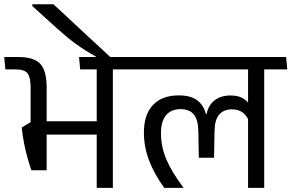

<svg xmlns="http://www.w3.org/2000/svg" viewBox="-40 -908 1408 928"><path d="M505.5 -593.5H427.5V0H505.5ZM376.5 -572.5H617L611.5 -632.5H371ZM347.5 -572.5H568L562.5 -632.5H342ZM131.5 -257.5H459.5V-322H131.5ZM111.5 -85H185.5V-317.5H108L65 -292Q69.5 -251 76 -217.2Q82.5 -183.5 91.2 -151.8Q100 -120 111.5 -85ZM108 -262.5H185.5V-489Q185 -540 172 -571.8Q159 -603.5 129 -618Q99 -632.5 47.5 -632.5H-19.5L-14 -572.5H35.5Q78 -572.5 92.8 -554Q107.5 -535.5 108 -487Z M116 -887.5V-879L237.5 -769Q262 -747 283.5 -729.2Q305 -711.5 326.8 -695.8Q348.5 -680 371.8 -665.2Q395 -650.5 423 -635V-619.5H496.5V-629Q480.5 -644 452.8 -669.8Q425 -695.5 391.8 -726.2Q358.5 -757 325 -788.2Q291.5 -819.5 263.5 -845.5Q235.5 -871.5 218 -887.5Z M1237 -593.5H1159V0H1237ZM1107.5 -572.5H1348.5L1343 -632.5H1102.5ZM583 -572.5H1296L1290.5 -632.5H577.5ZM824 -447Q744 -447 699.8 -401Q655.5 -355 655.5 -267Q655.5 -198.5 680.5 -132.5Q705.5 -66.5 754 0H846.5V-1.5Q792 -73 765 -135.5Q738 -198 738 -264.5Q738 -321.5 762.5 -351Q787 -380.5 833 -380.5Q875.5 -380.5 896.5 -355Q917.5 -329.5 918.5 -276.5L921 -145.5H994.5L997 -276.5Q998 -330 1020 -354.8Q1042 -379.5 1081 -379.5Q1112 -379.5 1132.2 -364.8Q1152.5 -350 1162.5 -324L1168 -399Q1155.5 -421.5 1132.5 -434Q1109.5 -446.5 1074.5 -446.5Q1027.5 -446.5 997.2 -423Q967 -399.5 958.5 -357H955Q945 -399 913.2 -423Q881.5 -447 824 -447Z"/></svg>

Font: Anek Devanagari
Style: Regular
Weight: 400
Designer: Kailash Malviya (Devanagari) & Yesha Goshar (Latin)
Foundry: Ek Type
Version: Version 1.003